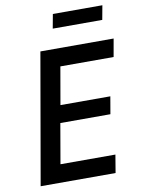

<svg xmlns="http://www.w3.org/2000/svg" viewBox="-96 -947 743 1012"><g transform="rotate(-10 276.0 -441.5)"><path d="M38 0H439L455 -96H161L198 -310H466L482 -403H215L250 -604H535L552 -700H160ZM245 -807H510L524 -883H259Z"/></g></svg>

Font: Fixel Text 20240404 Medium
Style: Italic
Weight: 500
Width: 4
Italic angle: -10°
Designer: AlfaBravo + MacPaw
Foundry: Kyrylo Tkachov, Marchela Mozhyna, Serhii Makarenko, Maria Weinstein, Zakhar Kryvoshyya
Version: Version 1.211;Glyphs 3.2 (3225)